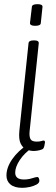

<svg xmlns="http://www.w3.org/2000/svg" viewBox="-20 -719 270 922"><path d="M142 6Q125 6 107.5 -1Q90 -8 79.5 -29Q69 -50 73 -91L117 -511Q118 -525 141 -525H145Q168 -525 166 -510L122 -87Q120 -63 126.5 -51Q133 -39 156 -39Q171 -39 178 -41.5Q185 -44 190 -44Q196 -44 196 -35Q195 -27 193 -18.5Q191 -10 188 -6Q184 -1 169.5 2.5Q155 6 142 6ZM149 -595Q123 -595 124 -609L133 -685Q133 -699 160 -699Q186 -699 184 -685L176 -609Q176 -595 149 -595ZM87 183Q50 183 30.5 167Q11 151 11 124Q11 85 39 45Q67 5 113 -25L133 -8Q97 16 75 49.5Q53 83 53 110Q53 143 95 143Q115 143 134 137Q153 131 159 131Q164 131 166.5 136.5Q169 142 169 149Q169 160 155 167.5Q141 175 122 179Q103 183 87 183Z"/></svg>

Font: Asap Condensed Condensed ExtraLight
Style: Italic
Weight: 200
Width: 3
Italic angle: -6°
Designer: Pablo Cosgaya
Foundry: Omnibus-Type
Version: Version 3.001; ttfautohint (v1.8.4.7-5d5b)